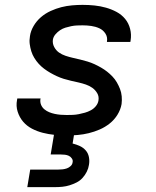

<svg xmlns="http://www.w3.org/2000/svg" viewBox="-20 -548 640 788"><path d="M254 8Q228 8 203.5 5.5Q179 3 155.5 -3Q132 -9 111 -20Q90 -31 75 -48.5Q60 -66 52.5 -89.5Q45 -113 50 -138L51 -144H147L146 -142Q144 -129 148.5 -118Q153 -107 162 -99.5Q171 -92 182 -87.5Q193 -83 205 -80.5Q217 -78 229 -77Q241 -76 254 -76Q266 -76 278.5 -76.5Q291 -77 303.5 -79.5Q316 -82 328.5 -85.5Q341 -89 353 -95.5Q365 -102 373.5 -112.5Q382 -123 384 -135Q387 -152 379 -165.5Q371 -179 359 -187.5Q347 -196 332.5 -201Q318 -206 302.5 -209.5Q287 -213 271.5 -216.5Q256 -220 241.5 -224.5Q227 -229 213 -235.5Q199 -242 186 -249.5Q173 -257 161 -266Q149 -275 139 -286Q129 -297 121 -310Q113 -323 108.5 -337.5Q104 -352 102 -367.5Q100 -383 103 -400Q106 -421 118 -441.5Q130 -462 148 -477.5Q166 -493 188 -503Q210 -513 231.5 -518.5Q253 -524 275.5 -526Q298 -528 319 -528Q344 -528 368 -525.5Q392 -523 415 -516.5Q438 -510 458.5 -499Q479 -488 493.5 -470.5Q508 -453 514 -429.5Q520 -406 516 -382L515 -376H419V-378Q422 -396 412.5 -410.5Q403 -425 387.5 -432Q372 -439 354.5 -441.5Q337 -444 319 -444Q308 -444 296 -443.5Q284 -443 272 -440.5Q260 -438 248.5 -434.5Q237 -431 226.5 -424Q216 -417 207.5 -407Q199 -397 197 -385Q195 -369 202.5 -355Q210 -341 222 -332.5Q234 -324 249 -319Q264 -314 279.5 -310.5Q295 -307 309.5 -303.5Q324 -300 339 -295.5Q354 -291 368 -284.5Q382 -278 395 -270.5Q408 -263 419.5 -254Q431 -245 441.5 -234Q452 -223 459.5 -210Q467 -197 472.5 -183Q478 -169 479.5 -153Q481 -137 479 -121Q475 -98 462 -77Q449 -56 430 -41Q411 -26 389 -16.5Q367 -7 344.5 -1.5Q322 4 299 6Q276 8 254 8ZM92 220 104 148H219Q228 148 237 147Q246 146 254.5 143Q263 140 270 133.5Q277 127 278 118Q280 110 275 102.5Q270 95 262.5 91.5Q255 88 246.5 87Q238 86 229 86H188L215 -76H297L278 41Q294 45 308 51.5Q322 58 332 69.5Q342 81 345 97Q348 113 345 129Q343 143 336 157Q329 171 318.5 182.5Q308 194 294 201Q280 208 265.5 212.5Q251 217 236 218.5Q221 220 207 220Z"/></svg>

Font: Iosevka Custom Medium Oblique
Style: Regular
Weight: 500
Italic angle: -9°
Designer: Belleve Invis
Foundry: Belleve Invis
Version: Version 27.0.1